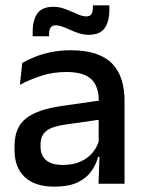

<svg xmlns="http://www.w3.org/2000/svg" viewBox="-20 -689 541 720"><path d="M349.5 0 353.5 -116 350 -131V-285L350.5 -309.5Q350.5 -366 321.8 -392.5Q293 -419 229.5 -419Q178 -419 134 -404.5Q90 -390 54.5 -371L63.5 -453Q83.5 -464.5 110.5 -475.5Q137.5 -486.5 171.5 -493.5Q205.5 -500.5 246 -500.5Q301.5 -500.5 340 -487.2Q378.5 -474 402 -449Q425.5 -424 436.2 -389Q447 -354 447 -311V0ZM184 11Q111.5 11 73 -24.8Q34.5 -60.5 34.5 -126.5V-141.5Q34.5 -211.5 77.8 -245.2Q121 -279 214 -292L361 -313L366.5 -242L225.5 -222Q175 -215 153.5 -197.8Q132 -180.5 132 -147V-140Q132 -106.5 152.8 -88.5Q173.5 -70.5 216 -70.5Q255 -70.5 283 -83.5Q311 -96.5 328.5 -118.2Q346 -140 352.5 -166.5L366 -101H348Q340 -71 321.5 -45.5Q303 -20 269.8 -4.5Q236.5 11 184 11ZM312.5 -558.5Q294.5 -558.5 277.5 -563.8Q260.5 -569 244.8 -576.2Q229 -583.5 215 -588.8Q201 -594 189 -594Q175.5 -594 169.8 -585.5Q164 -577 164 -560V-553H102.5V-570Q102.5 -613.5 120.2 -638.5Q138 -663.5 180.5 -663.5Q199 -663.5 216 -658Q233 -652.5 248.5 -645.5Q264 -638.5 277.8 -633Q291.5 -627.5 303.5 -627.5Q317.5 -627.5 323 -636.2Q328.5 -645 328.5 -662V-669H390V-651.5Q390 -607.5 372.2 -583Q354.5 -558.5 312.5 -558.5Z"/></svg>

Font: Anek Bangla Medium Medium
Style: Regular
Weight: 500
Version: Version 1.003